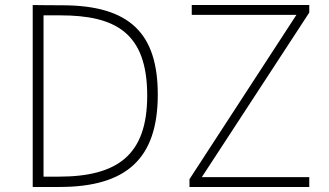

<svg xmlns="http://www.w3.org/2000/svg" viewBox="-20 -743 1307 763"><path d="M110 -723V0H216C482 0 607 -112 607 -367C607 -608 498 -721 230 -722C170 -722 112 -723 110 -723ZM733 0H1209V-39H782L1209 -693V-723H742V-684H1158L733 -31ZM153 -682H219C440 -682 565 -612 565 -363C565 -127 447 -41 213 -41H153Z"/></svg>

Font: United Sans Thin
Style: Regular
Weight: 100
Designer: Pablo Impallari, Rodrigo Fuenzalida (Modified by Dan O. Williams)
Version: Version 1.000;PS 001.000;hotconv 1.0.88;makeotf.lib2.5.64775